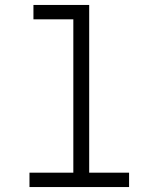

<svg xmlns="http://www.w3.org/2000/svg" viewBox="-20 -755 640 775"><path d="M99 0V-58H276V-677H115V-735H340V-58H501V0Z"/></svg>

Font: Iosevka Light Extended
Style: Regular
Weight: 300
Width: 7
Monospace: yes
Designer: Belleve Invis
Foundry: Belleve Invis
Version: Version 32.5.0; ttfautohint (v1.8.4)